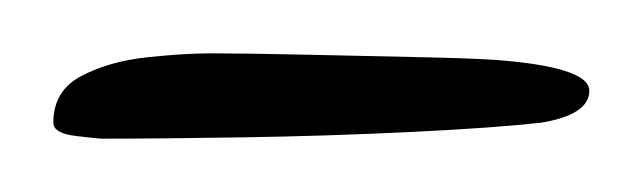

<svg xmlns="http://www.w3.org/2000/svg" viewBox="-30 -506 241 72"><path d="M8 -454Q7 -454 -1.5 -455Q-10 -456 -10 -460Q-10 -472 0.5 -477.5Q11 -483 25 -484.5Q39 -486 49 -486Q61 -486 84.5 -485.5Q108 -485 130.5 -484.5Q153 -484 162 -483Q191 -480 191 -472Q191 -463 173 -460Q155 -458 124 -456.5Q93 -455 61.5 -454.5Q30 -454 8 -454Z"/></svg>

Font: Comforter
Style: Regular
Weight: 400
Designer: Robert E. Leuschke
Foundry: Robert E. Leuschke
Version: Version 1.013; ttfautohint (v1.8.3)